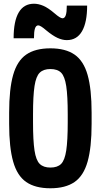

<svg xmlns="http://www.w3.org/2000/svg" viewBox="-20 -999 540 1029"><path d="M250 10Q169 10 120.5 -23.5Q72 -57 50.5 -133Q29 -209 29 -335V-395Q29 -522 50.5 -597.5Q72 -673 120.5 -706.5Q169 -740 250 -740Q331 -740 379.5 -706.5Q428 -673 449.5 -597.5Q471 -522 471 -395V-335Q471 -209 449.5 -133Q428 -57 379.5 -23.5Q331 10 250 10ZM250 -101Q288 -101 307.5 -120.5Q327 -140 335 -192.5Q343 -245 343 -344V-386Q343 -485 335 -537.5Q327 -590 307.5 -609.5Q288 -629 250 -629Q213 -629 193 -609.5Q173 -590 165 -537.5Q157 -485 157 -386V-344Q157 -245 165 -192.5Q173 -140 193 -120.5Q213 -101 250 -101ZM338 -784Q314 -784 288 -796Q262 -808 227 -837Q212 -850 201.5 -856.5Q191 -863 185 -863Q173 -863 167.5 -846.5Q162 -830 162 -794H53Q53 -886 80.5 -932.5Q108 -979 162 -979Q186 -979 212 -968Q238 -957 273 -927Q288 -914 298.5 -907.5Q309 -901 315 -901Q327 -901 332.5 -917.5Q338 -934 338 -969H447Q447 -879 419.5 -831.5Q392 -784 338 -784Z"/></svg>

Font: M PLUS 1 Code SemiBold
Style: Regular
Weight: 600
Designer: Coji Morishita
Foundry: UNDERFOREST DESIGN
Version: Version 1.005